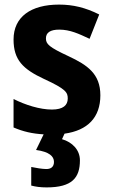

<svg xmlns="http://www.w3.org/2000/svg" viewBox="-20 -576 490 836"><path d="M328 122C328 77 295 43 250 30L261 6C362 -8 417 -65 417 -161C417 -255 360 -293 279 -331C193 -371 180 -384 180 -409C180 -434 199 -447 238 -447C285 -447 323 -429 370 -407L412 -513C352 -543 298 -556 237 -556C115 -556 39 -503 39 -404C39 -315 80 -275 172 -232C268 -188 275 -173 275 -147C275 -118 255 -99 206 -99C154 -99 90 -119 39 -145V-21C81 -3 120 6 170 9L137 77C195 85 215 105 215 129C215 152 200 160 182 160C164 160 135 155 116 151V232C135 237 156 240 183 240C294 240 328 198 328 122Z"/></svg>

Font: Noto Sans Telugu SemiCondensed
Style: Bold
Weight: 700
Width: 4
Designer: Jelle Bosma - Monotype Design Team
Foundry: Monotype Imaging Inc.
Version: Version 2.005